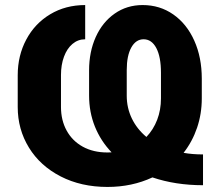

<svg xmlns="http://www.w3.org/2000/svg" viewBox="-20 -737 882 767"><path d="M588.9 -28.3Q507.3 9.8 409.2 9.8Q304.2 9.8 222.4 -32.2Q140.6 -74.2 95.7 -147.2Q50.8 -220.2 50.8 -309.6V-436.5Q50.8 -515.1 85 -579.1Q119.1 -643.1 180.4 -679.9Q241.7 -716.8 320.3 -716.8V-580.1Q291.5 -580.1 269.5 -561.5Q247.6 -543 235.6 -510.5Q223.6 -478 223.6 -437.5V-309.6Q223.6 -256.8 246.1 -215.6Q268.6 -174.3 310.5 -151.1Q352.5 -127.9 409.2 -127.9L425.8 -128.4Q382.3 -173.8 359.1 -231.4Q335.9 -289.1 335.9 -355.5V-456.1Q335.9 -529.8 362.5 -589.1Q389.2 -648.4 438 -682.6Q486.8 -716.8 549.8 -716.8Q618.7 -716.8 672.4 -679.2Q726.1 -641.6 756.1 -574.7Q786.1 -507.8 786.1 -422.9V-343.8Q786.1 -282.2 767.3 -226.8Q748.5 -171.4 713.4 -126.5Q748 -120.1 791 -120.1V2.9Q681.2 2.9 588.9 -28.3ZM564.9 -189.9Q592.8 -219.2 607.9 -258.5Q623 -297.9 623 -343.8V-446.3Q623 -509.8 604.5 -544.9Q585.9 -580.1 553.7 -580.1Q522.9 -580.1 504.6 -547.4Q486.3 -514.6 486.3 -457V-354.5Q486.3 -306.2 506.6 -263.9Q526.9 -221.7 564.9 -189.9Z"/></svg>

Font: Pretendard GOV ExtraBold
Style: Regular
Weight: 800
Designer: Base glyphs from Inter by Rasmus Andersson; Hangeul glyphs from Noto Sans CJK(Source Han Sans) by Jang Soo-young and Kan
Foundry: Kil Hyung-jin
Version: Version 1.309